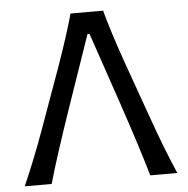

<svg xmlns="http://www.w3.org/2000/svg" viewBox="-51 -763 795 814"><g transform="rotate(-5 346.0 -356.5)"><path d="M136.2 0H21.5Q71.8 -113.8 117.7 -242.2L205.6 -486.3Q256.8 -631.3 278.8 -712.9H417.5Q439.5 -629.4 489.3 -486.8L577.1 -240.7Q625.5 -104 670.9 0H555.7Q522.5 -116.7 451.7 -325.7L351.6 -619.6H342.8L241.7 -326.7Q167.5 -111.3 136.2 0Z"/></g></svg>

Font: Commissioner Flair
Style: Regular
Weight: 400
Designer: Kostas Bartsokas
Foundry: Kostas Bartsokas
Version: Version 1.000